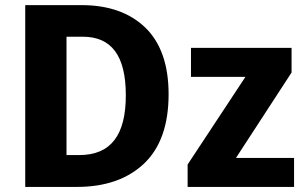

<svg xmlns="http://www.w3.org/2000/svg" viewBox="-20 -734 1201 754"><path d="M642.1 -363.8C642.1 -478.5 611.8 -565.9 551.3 -625C490.2 -684.1 406.7 -713.9 299.8 -713.9H79.1V0H282.2C393.6 0 481.4 -30.8 545.9 -91.8C609.9 -152.8 642.1 -243.2 642.1 -363.8ZM474.1 -359.9C474.1 -204.1 416 -125 291 -125H241.2V-589.8H305.2C416 -589.8 474.1 -517.6 474.1 -359.9ZM1134.8 -113.8H906.7L1125 -449.2V-545.9H730V-432.1H943.8L716.8 -87.9V0H1134.8Z"/></svg>

Font: Avrile Sans
Style: Bold
Weight: 700
Designer: Monotype Design Team, Google (font), Stefan Peev (BGR Cyrillic), Cristiano Sobral (main changes)
Foundry: The Avrile Sans Project Authors
Version: Version 3.110